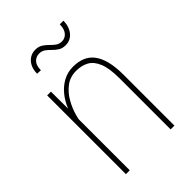

<svg xmlns="http://www.w3.org/2000/svg" viewBox="-214 -818 911 911"><g transform="rotate(-45 241.5 -362.5)"><path d="M105.5 -415.5V0H79.6V-528.3H105ZM101.1 -311 87.4 -339.4Q91.3 -377.9 105.5 -413.6Q119.6 -449.2 142.6 -477.3Q165.5 -505.4 195.8 -521.7Q226.1 -538.1 262.7 -538.1Q296.9 -538.1 323.5 -527.1Q350.1 -516.1 368.2 -492.4Q386.2 -468.8 395.8 -431.4Q405.3 -394 405.3 -341.8V0H379.9V-342.3Q379.9 -410.2 364.5 -447.3Q349.1 -484.4 322.3 -499Q295.4 -513.7 259.8 -513.7Q218.3 -513.7 188.7 -491.2Q159.2 -468.8 140.1 -435.3Q121.1 -401.9 111.6 -367.9Q102.1 -334 101.1 -311ZM360.4 -724.6H384.8Q384.8 -697.8 375 -677.2Q365.2 -656.7 348.6 -645.5Q332 -634.3 311 -634.3Q289.1 -634.3 274.4 -643.6Q259.8 -652.8 248 -665Q236.3 -677.2 223.6 -686.5Q210.9 -695.8 192.9 -695.8Q171.9 -695.8 157.5 -680.7Q143.1 -665.5 143.1 -633.8L118.7 -634.8Q118.7 -661.1 128.4 -680.7Q138.2 -700.2 154.8 -710.9Q171.4 -721.7 192.4 -721.7Q213.9 -721.7 228.8 -712.4Q243.7 -703.1 255.6 -690.7Q267.6 -678.2 280.3 -668.9Q293 -659.7 310.5 -659.7Q332 -659.7 346.2 -676.5Q360.4 -693.4 360.4 -724.6Z"/></g></svg>

Font: Roboto Condensed Thin
Style: Regular
Weight: 250
Width: 3
Designer: Christian Robertson
Foundry: Google
Version: Version 3.009; 2024